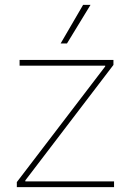

<svg xmlns="http://www.w3.org/2000/svg" viewBox="-20 -765 535 785"><path d="M443.8 -499.5 412.6 -496.6H60.1V-520H443.8ZM48.8 -20.5 80.6 -23.4H446.3V0H48.8ZM443.8 -499.5 80.1 -22.9 48.8 -20.5 412.6 -496.6ZM418.5 -505.9V-490.2H410.2V-505.9ZM83.5 -34.2V-15.6H71.3V-34.2ZM350.1 -745.1H319.8L228 -587.4H253.9Z"/></svg>

Font: Wand UI Pro
Style: Regular
Weight: 400
Designer: Andreas Faust
Version: Version 1.003;FEAKit 1.0